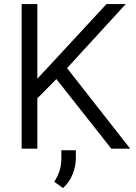

<svg xmlns="http://www.w3.org/2000/svg" viewBox="-20 -731 669 944"><path d="M527.3 0 257.3 -342.3 163.6 -247.6V0H86.4V-710.9H163.6V-344.2L250.5 -437.5L503.4 -710.9H598.1L309.6 -396L620.1 0ZM353 7.8V45.9Q353 84.5 337.2 125.2Q321.3 166 289.6 193.4L246.6 162.6Q264.2 135.7 272.9 108.2Q281.7 80.6 281.7 46.9V7.8Z"/></svg>

Font: Vazirmatn RD Light
Style: Regular
Weight: 300
Designer: Saber Rastikerdar
Foundry: Saber Rastikerdar
Version: Version 32.102